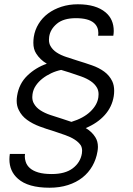

<svg xmlns="http://www.w3.org/2000/svg" viewBox="-20 -802 624 898"><path d="M212 76Q111 76 64 34Q24 -1 24 -57Q24 -69 26 -82H97Q96 -77 96 -71Q96 -58 100 -46Q105 -29 119.5 -16Q134 -3 159 4.5Q184 12 222 12Q285 12 320.5 -15Q356 -42 363 -84Q364 -91 364 -97Q364 -111 358 -122Q348 -137 329.5 -149Q311 -161 285.5 -170Q260 -179 233 -188Q199 -198 165.5 -210.5Q132 -223 106.5 -241.5Q81 -260 68 -287Q58 -306 58 -331Q58 -342 60 -354Q69 -411 108 -448.5Q147 -486 199 -504Q167 -523 149 -552Q136 -572 136 -602Q136 -615 138 -629Q143 -662 160.5 -690.5Q178 -719 205 -739Q232 -759 267.5 -770.5Q303 -782 344 -782Q429 -782 474 -744Q512 -712 512 -657Q512 -647 510 -635H439Q440 -641 440 -647Q440 -677 419 -695Q393 -717 335 -717Q277 -717 246 -691Q215 -665 210 -630Q209 -623 209 -616Q209 -599 216 -587Q226 -569 245 -556.5Q264 -544 290 -535.5Q316 -527 344 -518Q377 -508 410 -496.5Q443 -485 467.5 -467Q492 -449 505 -422Q514 -403 514 -377Q514 -365 512 -352Q504 -302 470 -264Q436 -226 381 -203Q410 -186 426 -160Q438 -141 438 -115Q438 -105 436 -94Q430 -57 412 -25.5Q394 6 365.5 28.5Q337 51 298 63.5Q259 76 212 76ZM314 -232Q370 -249 402.5 -280Q435 -311 440 -347Q441 -354 441 -361Q441 -378 434 -391Q424 -409 405 -422Q386 -435 359.5 -444.5Q333 -454 305 -463L266 -475Q242 -470 219.5 -459.5Q197 -449 178.5 -434.5Q160 -420 147.5 -401.5Q135 -383 132 -361Q131 -354 131 -348Q131 -330 139 -317Q149 -299 169 -286Q189 -273 216 -264Q243 -255 272 -246Z"/></svg>

Font: Sora Light
Style: Italic
Weight: 300
Designer: Jonathan Barnbrook, Juli√°n Moncada
Version: Version 1.000